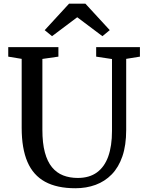

<svg xmlns="http://www.w3.org/2000/svg" viewBox="-20 -994 780 1022"><path d="M381.3 8Q283.2 8 219.9 -26.6Q156.6 -61.2 126 -132.4Q95.4 -203.7 95.4 -313.6V-680.7L23.9 -692.5V-743H290.9V-692.5L205.6 -680.3V-303.2Q205.6 -232.1 218.8 -183Q232 -133.9 256.8 -103.8Q281.6 -73.8 316.3 -60.3Q351 -46.8 394 -46.8Q455.4 -46.8 495.8 -76.1Q536.2 -105.4 556.2 -161.2Q576.1 -217.1 576.1 -296.8V-679.8L491.9 -692.5V-743H724.8V-692.5L651.7 -680.7V-302.3Q651.7 -220.8 631.6 -162.2Q611.5 -103.5 574.8 -65.8Q538.1 -28.2 488.8 -10.1Q439.5 8 381.3 8ZM347.6 -974.5H434.5L564.2 -833.6L525.2 -801.4L391.1 -902.2L257 -801.4L217.9 -833.4Z"/></svg>

Font: Merriweather 7pt Light
Style: Regular
Weight: 300
Designer: Eben Sorkin
Foundry: Eben Sorkin
Version: Version 2.200;gftools[0.9.31]